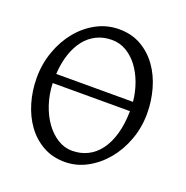

<svg xmlns="http://www.w3.org/2000/svg" viewBox="-118 -739 836 863"><g transform="rotate(20 300.0 -307.5)"><path d="M478 -344.2Q473.6 -389.6 458.5 -431.2Q443.4 -472.7 419.7 -504.4Q396 -536.1 364.3 -554.9Q332.5 -573.7 294.9 -573.7Q254.4 -573.7 221.7 -557.6Q189 -541.5 165.5 -511.7Q142.1 -481.9 127.9 -439.5Q113.8 -397 110.8 -344.2ZM109.9 -300.3Q111.8 -247.6 127.2 -200.9Q142.6 -154.3 167.7 -119.4Q192.9 -84.5 225.6 -64.2Q258.3 -43.9 294.9 -43.9Q335 -43.9 368.4 -60.3Q401.9 -76.7 426.3 -109.1Q450.7 -141.6 464.6 -189.5Q478.5 -237.3 479.5 -300.3ZM555.7 -315.9Q555.7 -249.5 533.7 -189.7Q511.7 -129.9 473.9 -84.5Q436 -39.1 386.2 -12.2Q336.4 14.6 280.8 14.6Q222.2 14.6 176.3 -11.2Q130.4 -37.1 98.9 -80.6Q67.4 -124 50.8 -180.7Q34.2 -237.3 34.2 -298.8Q34.2 -365.2 55.7 -425.3Q77.1 -485.4 114.3 -530.8Q151.4 -576.2 201.4 -603Q251.5 -629.9 309.1 -629.9Q369.6 -629.9 415.5 -603.3Q461.4 -576.7 492.7 -532.7Q523.9 -488.8 539.8 -432.1Q555.7 -375.5 555.7 -315.9Z"/></g></svg>

Font: Noto Serif Devanagari
Style: Regular
Weight: 400
Designer: Monotype Design Team
Foundry: Monotype Imaging Inc.
Version: Version 1.01